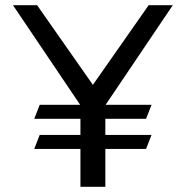

<svg xmlns="http://www.w3.org/2000/svg" viewBox="-20 -720 714 740"><path d="M646 -700 387 -316H564L543 -262H386V-200H564L543 -146H386V0H290V-146H112L133 -200H290V-262H112L133 -316H289L30 -700H123L338 -393L553 -700Z"/></svg>

Font: Cabin
Style: Regular
Weight: 400
Designer: Pablo Impallari
Foundry: Pablo Impallari
Version: Version 1.007